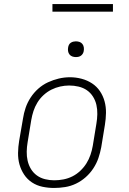

<svg xmlns="http://www.w3.org/2000/svg" viewBox="-20 -924 640 952"><path d="M248 8Q219 8 190.5 2Q162 -4 138.5 -19.5Q115 -35 99.5 -58.5Q84 -82 76.5 -109Q69 -136 69.5 -166Q70 -196 75 -226L94 -336Q98 -363 107 -389.5Q116 -416 132 -440.5Q148 -465 170 -484.5Q192 -504 218 -516Q244 -528 271.5 -534.5Q299 -541 327 -541Q356 -541 384.5 -533.5Q413 -526 436.5 -510.5Q460 -495 475.5 -472Q491 -449 498.5 -421.5Q506 -394 505.5 -364Q505 -334 500 -304L482 -194Q477 -167 468 -140.5Q459 -114 443 -89.5Q427 -65 405 -45.5Q383 -26 357 -13.5Q331 -1 303 3.5Q275 8 248 8ZM249 -30Q272 -30 295 -34.5Q318 -39 339 -49.5Q360 -60 378 -77Q396 -94 408.5 -114Q421 -134 428.5 -156Q436 -178 440 -201L458 -311Q462 -334 462.5 -358Q463 -382 458 -404Q453 -426 441 -445Q429 -464 411 -476.5Q393 -489 370 -494.5Q347 -500 323 -500Q301 -500 278.5 -495Q256 -490 235 -479.5Q214 -469 196 -452.5Q178 -436 165.5 -415.5Q153 -395 146 -373.5Q139 -352 135 -329L117 -219Q113 -196 112.5 -172.5Q112 -149 117 -127Q122 -105 133.5 -86Q145 -67 163 -54Q181 -41 203.5 -35.5Q226 -30 249 -30ZM356 -641Q347 -641 338.5 -644Q330 -647 324.5 -654Q319 -661 317.5 -670.5Q316 -680 318 -690Q319 -696 322 -702Q325 -708 331 -712Q337 -716 343.5 -717.5Q350 -719 356 -719Q366 -719 374.5 -716Q383 -713 388.5 -706Q394 -699 395.5 -689.5Q397 -680 395 -670Q394 -664 390.5 -658Q387 -652 381.5 -648Q376 -644 369.5 -642.5Q363 -641 356 -641ZM540 -866H240V-904H540Z"/></svg>

Font: Iosevka Curly Slab XLtEx
Style: Italic
Weight: 200
Width: 7
Italic angle: -9°
Monospace: yes
Designer: Belleve Invis
Foundry: Belleve Invis
Version: Version 11.1.0; ttfautohint (v1.8.3)